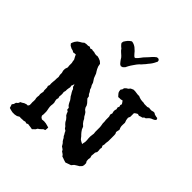

<svg xmlns="http://www.w3.org/2000/svg" viewBox="-261 -1179 1373 1373"><g transform="rotate(45 426.0 -492.0)"><path d="M583 -714H599L629 -710H644L656 -705L670 -701L686 -699H698L711 -696H741L753 -701L768 -699H781L794 -703H806L817 -696L832 -692L847 -690L852 -677L843 -668L832 -662L819 -657L808 -650L799 -641L790 -631L778 -627L769 -617L759 -615L742 -609L728 -613L715 -606L704 -597V-560L697 -544L700 -523L707 -503L706 -482V-468L709 -454L715 -439L711 -424L709 -411L715 -399L716 -386V-325L713 -305V-289L709 -274L716 -259L713 -245L715 -231V-215L707 -201L706 -185L704 -168L709 -150L706 -134L707 -116L715 -102V-82L711 -69L697 -54L680 -44L663 -33L649 -16L629 -9L607 -1L587 -7L574 -12L561 -16L554 -26L545 -33L534 -40L528 -51L519 -58L508 -65L501 -77L495 -86L486 -95L479 -106L474 -116L465 -126L460 -137L453 -148L447 -161L433 -170L424 -183L412 -194L402 -206L394 -221L384 -233L373 -243L366 -256L361 -270L349 -277L347 -295L336 -304L329 -314L322 -327L316 -340L308 -351L299 -362L292 -375L285 -386L278 -399L274 -411L263 -422L259 -438L253 -443L255 -434L248 -420L251 -406L248 -392L246 -378V-364L242 -349L244 -335V-320L242 -305L246 -291L242 -276L244 -261L248 -247V-233L246 -217V-205L248 -190L251 -175L253 -161V-134L251 -120L257 -109L270 -100L290 -102L310 -100L329 -95L343 -91V-79L341 -63L327 -58L318 -49L308 -40L295 -31L288 -18L278 -9L269 0L253 -3L237 -5L224 -7L212 -1L198 -5L184 -1H171L158 0L144 -1L127 9L107 13H85L67 9L50 4L46 -9L41 -24L50 -36L55 -53L67 -63L74 -79L85 -84L99 -93L117 -99H129L136 -111V-124L135 -139L136 -152V-166L133 -179V-192L135 -206L133 -219L135 -233L138 -247L135 -259V-287L131 -300L136 -313L135 -329L136 -346L138 -364V-380L140 -399L136 -417V-436L131 -454V-473L138 -494L136 -510V-537L133 -549L131 -565L120 -585L113 -600L101 -599L89 -597L78 -604L62 -608L43 -618L32 -631L36 -643L43 -657L55 -673L71 -684L85 -692L98 -703L115 -706H131L145 -710L156 -703L170 -708L180 -705H193L206 -701L219 -699L232 -701L248 -697L267 -689L283 -675L287 -653L295 -634L303 -620L312 -606L318 -590L325 -572L343 -544L349 -525L358 -510L363 -494L373 -481L380 -466L391 -454L394 -436L405 -424L417 -411L426 -397L431 -380L440 -367L453 -357L462 -344L470 -329L481 -316L488 -302L499 -287L515 -272L523 -252L534 -236L545 -223L554 -214L568 -196L582 -187L594 -181L598 -178L599 -187L603 -205V-223L601 -243V-259L603 -276L605 -291L603 -307V-355L601 -371L598 -388V-404L596 -422V-454L591 -470L596 -487L592 -501V-516L596 -528L592 -544L598 -556L594 -569L598 -581L589 -595L582 -604L568 -600H555L543 -599L532 -611L523 -622L519 -633L517 -648L525 -659L528 -673L539 -684L552 -692L563 -705ZM538 -996 551 -997 561 -991 564 -978 552 -954 544 -941 535 -929 525 -917 516 -905 506 -894 495 -881 484 -871 472 -857 460 -840 447 -821 437 -804 428 -786 415 -773 400 -768 387 -775 376 -788 367 -800 359 -813 350 -823 330 -841 321 -850 314 -860 304 -868 294 -878 286 -889 288 -904 297 -918 307 -931 319 -942 331 -950 344 -948 359 -942 372 -934 394 -914 404 -902 415 -890 424 -882 433 -883 445 -895 457 -910 469 -926 497 -956 510 -971 524 -985Z"/></g></svg>

Font: Tagesschrift
Style: Regular
Weight: 400
Designer: Yanone
Version: Version 2.000; ttfautohint (v1.8.4.7-5d5b)